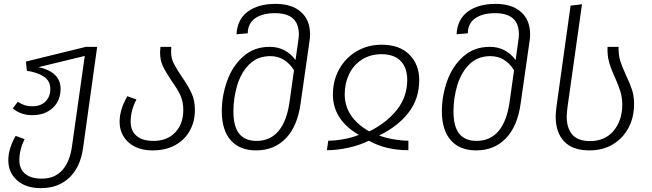

<svg xmlns="http://www.w3.org/2000/svg" viewBox="-20 -765 3367 992"><path d="M482 -523 409 1Q395 99 338 153Q281 207 192 207H191Q113 207 68 166.5Q23 126 23 63Q23 31 33.5 -2Q44 -35 61 -63L107 -46Q80 8 80 62Q80 108 110 133Q140 158 196 158Q262 158 301.5 114.5Q341 71 352 -10L418 -476L179 -418Q233 -407 263 -379Q293 -351 293 -306Q293 -245 252.5 -207.5Q212 -170 147 -170Q87 -170 46 -205L72 -239Q89 -228 106 -222Q123 -216 148 -216Q191 -216 215.5 -241Q240 -266 240 -305Q240 -348 205.5 -370Q171 -392 119 -399L114 -447L424 -523Z M919 -369Q952 -322 969.5 -284Q987 -246 987 -197Q987 -137 960.5 -89.5Q934 -42 885 -15Q836 12 769 12Q690 12 644 -29.5Q598 -71 598 -136Q598 -199 638 -268L685 -251Q655 -195 655 -137Q655 -89 685.5 -63Q716 -37 773 -37Q844 -37 885.5 -81Q927 -125 927 -197Q927 -240 912 -272.5Q897 -305 866 -348Q836 -393 821.5 -423.5Q807 -454 807 -494Q807 -505 809 -523H865Q864 -514 864 -497Q864 -464 877.5 -437.5Q891 -411 919 -369Z M1582 -587Q1582 -570 1579 -552L1533 -230Q1517 -113 1457 -50.5Q1397 12 1303 12Q1218 12 1172 -40.5Q1126 -93 1126 -190Q1126 -270 1153.5 -347Q1181 -424 1237 -473.5Q1293 -523 1373 -523Q1456 -523 1507 -455L1521 -555Q1524 -573 1524 -588Q1524 -697 1401 -697Q1337 -697 1299 -671Q1261 -645 1260 -593L1202 -588Q1206 -665 1260 -705Q1314 -745 1404 -745Q1487 -745 1534.5 -703.5Q1582 -662 1582 -587ZM1476 -239 1499 -402Q1453 -475 1377 -475Q1311 -475 1268.5 -433Q1226 -391 1206 -325.5Q1186 -260 1186 -189Q1186 -111 1216 -74Q1246 -37 1305 -37Q1376 -37 1419 -88Q1462 -139 1476 -239Z M2146 -351Q2146 -255 2091 -183.5Q2036 -112 1939 -65Q1973 -52 2014.5 -45Q2056 -38 2090 -38V11Q1973 11 1886 -38Q1839 -15 1781 -2Q1723 11 1669 11L1676 -38Q1710 -38 1753 -45.5Q1796 -53 1834 -68Q1700 -146 1700 -277Q1700 -349 1732.5 -407.5Q1765 -466 1822.5 -500Q1880 -534 1952 -534Q2044 -534 2095 -483Q2146 -432 2146 -351ZM1888 -86Q1978 -131 2031 -198Q2084 -265 2084 -352Q2084 -415 2050 -450Q2016 -485 1951 -485Q1894 -485 1850.5 -457.5Q1807 -430 1784 -382.5Q1761 -335 1761 -278Q1761 -158 1888 -86Z M2719 -587Q2719 -570 2716 -552L2670 -230Q2654 -113 2594 -50.5Q2534 12 2440 12Q2355 12 2309 -40.5Q2263 -93 2263 -190Q2263 -270 2290.5 -347Q2318 -424 2374 -473.5Q2430 -523 2510 -523Q2593 -523 2644 -455L2658 -555Q2661 -573 2661 -588Q2661 -697 2538 -697Q2474 -697 2436 -671Q2398 -645 2397 -593L2339 -588Q2343 -665 2397 -705Q2451 -745 2541 -745Q2624 -745 2671.5 -703.5Q2719 -662 2719 -587ZM2613 -239 2636 -402Q2590 -475 2514 -475Q2448 -475 2405.5 -433Q2363 -391 2343 -325.5Q2323 -260 2323 -189Q2323 -111 2353 -74Q2383 -37 2442 -37Q2513 -37 2556 -88Q2599 -139 2613 -239Z M2928 -736 2987 -743 2912 -211Q2908 -177 2908 -163Q2908 -103 2937 -69.5Q2966 -36 3028 -36Q3106 -36 3150.5 -89.5Q3195 -143 3195 -225Q3195 -261 3185.5 -292Q3176 -323 3158 -363Q3137 -408 3127 -443.5Q3117 -479 3119 -523H3176Q3175 -482 3184.5 -451Q3194 -420 3215 -375Q3235 -333 3245.5 -301Q3256 -269 3256 -227Q3256 -159 3227.5 -105Q3199 -51 3147 -19.5Q3095 12 3026 12Q2938 12 2894.5 -34.5Q2851 -81 2851 -163Q2851 -179 2855 -213Z"/></svg>

Font: FiraGO Light
Style: Italic
Weight: 300
Italic angle: -8°
Designer: bBox Type GmbH
Foundry: bBox Type GmbH
Version: Version 1.001